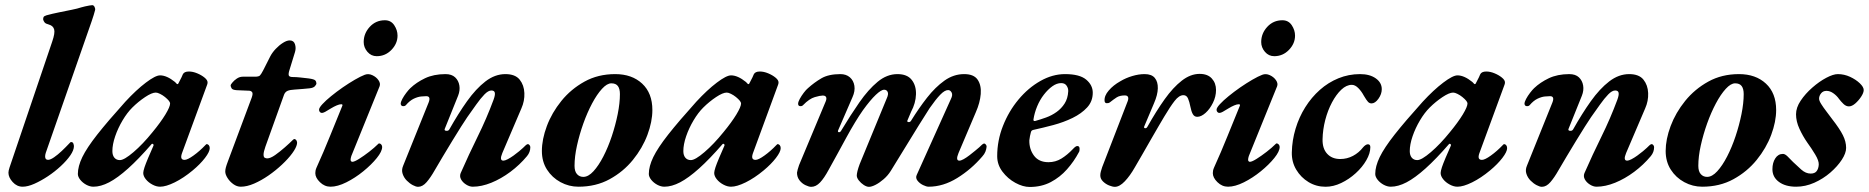

<svg xmlns="http://www.w3.org/2000/svg" viewBox="-20 -727 7417 762"><path d="M69.9 14Q47.1 14 30.3 -4.5Q13.5 -23 13.5 -41.5Q13.5 -49.1 17.9 -62.5L187.4 -562.5Q199 -596.2 194.9 -610.4Q190.9 -624.6 174.5 -629.4Q161.3 -632.7 157.2 -637.8Q153 -643 151.3 -649.2Q151.1 -655.3 152.9 -659.2Q154.7 -663.2 164.6 -666.3Q187.5 -672.6 213.9 -677.9Q240.2 -683.2 264.2 -688.1Q288.3 -692.9 302.6 -697.8Q308.5 -699.6 317.4 -701.6Q326.4 -703.6 334.7 -705.1Q343 -706.5 346.1 -706.5Q351.9 -706.5 355.4 -699.3Q358.9 -692.2 357.3 -686.6Q355.7 -679.8 352 -667.8Q348.4 -655.8 343.9 -643L161.6 -120.3Q160.2 -116.4 159.7 -112.6Q159.1 -108.8 159.1 -106.1Q159.1 -92.6 170.7 -92.6Q179.8 -92.6 194.5 -102.7Q209.3 -112.9 225.2 -127.9Q241.1 -143 253.9 -156.7Q255.8 -158.9 258.1 -161.1Q260.3 -163.3 261.9 -163.3Q269.2 -163.3 271.3 -156.9Q273.4 -150.5 273.4 -147Q273.4 -131.1 259.1 -110.3Q244.8 -89.6 221.2 -67.7Q197.5 -45.7 170.1 -27.5Q142.6 -9.3 116.3 2.4Q90 14 69.9 14Z M350.6 14Q337 14 322.5 6.3Q308.1 -1.5 298.5 -13.5Q289 -25.6 289 -36.6Q289 -66.8 306.8 -103.7Q324.7 -140.5 366 -193Q407.4 -245.5 477.3 -323.2Q520.7 -370.2 558.8 -399Q596.9 -427.9 615.3 -427.9Q642 -427.9 674.5 -401.6Q681.1 -394.2 682.1 -393.7Q683 -393.1 684 -393.1Q686 -393.1 686.7 -393.8Q687.4 -394.5 690 -399.9Q697.5 -414.1 700.5 -420.3Q703.5 -426.6 705.4 -431.6Q710.6 -443.2 729.7 -443.2Q745.2 -443.2 762.4 -436.1Q779.6 -429 791.7 -419.1Q803.8 -409.2 803.8 -400.1Q803.8 -394.3 801.7 -389.8L702 -118.3Q693.1 -92.5 712.5 -92.5Q724 -92.5 747.8 -109.6Q771.7 -126.6 795.6 -151.6Q798.4 -154.5 798.9 -154.7Q799.3 -155 800.5 -155Q805.3 -155 808.9 -150.5Q812.4 -145.9 812.4 -139.1Q812.4 -124.7 793.5 -100.1Q774.6 -75.5 744.8 -50.7Q708.6 -20.6 673.6 -3.3Q638.5 14 615.3 14Q600.4 14 584.7 5.5Q568.9 -2.9 558.7 -15.6Q548.5 -28.3 548.5 -40.6Q548.5 -47.5 553.7 -63.6Q555.5 -69.3 559.4 -79.2Q563.3 -89 568.1 -100.6Q572.9 -112.2 578.4 -124.2Q583.9 -136.2 588.4 -147.3Q591 -152.5 587.6 -155.1Q584.2 -157.8 581.5 -154.9Q530.3 -95.9 488.5 -58.4Q446.6 -20.8 413.2 -3.4Q379.8 14 350.6 14ZM455.8 -91.6Q472.9 -91.6 509.8 -123.2Q546.8 -154.8 585.4 -202.6Q617.6 -241.7 636.4 -272.5Q655.1 -303.4 655.1 -316.4Q655.1 -325.3 634.7 -342Q625.4 -349.5 615.1 -354.5Q604.9 -359.6 598.2 -359.6Q582.7 -359.6 555.7 -341.6Q528.7 -323.6 505.2 -300.2Q484.5 -279.7 466.4 -249.1Q448.2 -218.5 437.1 -186.1Q426 -153.6 426 -127.3Q426 -110.6 434 -101.1Q442 -91.6 455.8 -91.6Z M935.5 14Q920.1 14 906 3.8Q891.9 -6.4 883 -20.6Q874 -34.9 874 -46Q874 -53.1 876.1 -61.4Q878.1 -69.7 884.7 -87.2L978.9 -339.4Q985 -356.3 980.3 -361.7Q975.6 -367 968.1 -367L919.9 -369Q902.8 -370 899.1 -376.6Q895.3 -383.1 895.3 -388.8Q895.3 -390.8 902 -399.1Q908.6 -407.5 919.8 -415.1Q931 -422.6 943.3 -422.6H991.6Q1006.7 -422.6 1011.5 -427.3Q1016.3 -432.1 1024.6 -448L1052.7 -503.5Q1060.8 -518.9 1074.3 -533.1Q1087.7 -547.3 1102.9 -556.9Q1118.1 -566.6 1129.7 -566.6Q1145.9 -566.6 1150.7 -551.5Q1155.6 -536.4 1150.8 -520.6L1127.2 -443.8Q1123.6 -429.4 1127.5 -425.4Q1131.4 -421.3 1141.9 -421.3Q1155.3 -421.3 1171 -419.6Q1186.7 -417.8 1204.6 -415.8Q1227.1 -412.8 1231.5 -407.6Q1235.8 -402.5 1235.8 -395Q1235.8 -392.2 1230.1 -385.3Q1224.5 -378.3 1208.6 -376.5Q1195.6 -375.5 1181.8 -374Q1167.9 -372.5 1149.2 -371.5Q1130.7 -370.5 1121.4 -366.5Q1112 -362.5 1107.5 -351.6L1033.3 -144.9Q1026 -123.9 1026 -113.7Q1026 -103.4 1030.7 -100.9Q1035.4 -98.4 1040.6 -98.4Q1053 -98.4 1071.9 -111.6Q1090.7 -124.9 1110.2 -142Q1129.7 -159.1 1142.2 -171.6Q1145 -174.4 1147.3 -175Q1149.5 -175.7 1150.3 -174.6Q1155.3 -173.3 1157.6 -167.7Q1160 -162.1 1158.6 -155.5Q1155.7 -140.2 1139.8 -118.6Q1124 -97 1099.3 -73.9Q1074.7 -50.7 1045.9 -30.7Q1017.1 -10.8 988.5 1.6Q959.9 14 935.5 14Z M1291.7 14Q1268.1 14 1249.7 -4Q1231.4 -21.9 1231.4 -39.7Q1231.4 -44.5 1232.3 -49.7Q1233.2 -55 1236 -61.4Q1264.7 -124.7 1289.8 -187.2Q1315 -249.6 1338.6 -307.1Q1341 -313.3 1334.4 -313.3Q1327 -313.3 1316.1 -308.6Q1305.3 -304 1293.8 -297Q1282.4 -290.1 1271.2 -283.5Q1258 -276.2 1252.2 -280.3Q1246.3 -284.3 1246.3 -291.8Q1246.3 -299.3 1259.6 -313.7Q1272.8 -328.1 1294.1 -345.4Q1315.4 -362.8 1340.1 -380Q1364.9 -397.1 1388.2 -410.6Q1411.5 -424.1 1427.5 -430.2Q1442.2 -435.9 1457.8 -428.6Q1473.4 -421.4 1482.1 -408.7Q1490.9 -396 1486.5 -384.5L1374.3 -107.8Q1372.8 -103.9 1372.1 -99.6Q1371.4 -95.4 1371.4 -92.7Q1371.4 -89 1373.6 -86.9Q1375.8 -84.8 1378.4 -84.8Q1386.6 -84.8 1405.5 -96.7Q1424.3 -108.5 1445.2 -124.7Q1466.1 -141 1480.2 -155Q1483 -157.9 1484.2 -157.9Q1489.5 -157.9 1493.1 -153.5Q1496.7 -149.1 1496.7 -143.8Q1496.7 -126.2 1475.3 -99.7Q1453.8 -73.1 1421.6 -47Q1389.4 -20.8 1354.5 -3.4Q1319.6 14 1291.7 14ZM1475.2 -504Q1453 -504 1438.2 -521.3Q1423.4 -538.6 1423.4 -560.2Q1423.4 -594.2 1447.4 -620.4Q1471.5 -646.6 1507.5 -646.6Q1531.5 -646.6 1544.6 -627Q1557.7 -607.3 1557.7 -585.6Q1557.7 -554.1 1533.5 -529Q1509.3 -504 1475.2 -504Z M1639.3 14.4Q1630.8 14.4 1618.4 7.8Q1605.9 1.3 1594.5 -10.2Q1583.1 -21.6 1578 -37Q1572.8 -52.3 1579.9 -69L1681.1 -320.2Q1690.9 -345.3 1671.6 -345.3Q1664.9 -345.3 1651.4 -344.1Q1638 -342.8 1622.1 -335.3Q1606.2 -327.7 1591.1 -310Q1587.1 -305.2 1579.3 -305.7Q1571.5 -306.2 1570.3 -314.8Q1570.3 -322.5 1576.7 -334.4Q1583.1 -346.4 1592.6 -358.8Q1602.1 -371.1 1608.5 -377.1Q1632.6 -400.1 1666.7 -416.4Q1700.8 -432.7 1747.9 -432.9Q1772.8 -432.9 1786.4 -420Q1799.9 -407.1 1803.1 -387.7Q1806.4 -368.2 1798.1 -347.2L1745.2 -215.8Q1742.2 -208.8 1750.8 -207.8Q1759.4 -206.8 1763.3 -213.4Q1798.5 -276 1833.6 -325.3Q1868.8 -374.7 1906.5 -403.8Q1944.3 -432.9 1985.8 -432.9Q2024.8 -432.9 2042.4 -411Q2059.9 -389.1 2061.1 -357.6Q2062.4 -326.2 2049.2 -296.6L1973.6 -119.6Q1961 -89.4 1977.8 -89.4Q1984 -89.4 1995 -95.1Q2005.9 -100.8 2018.2 -109.6Q2030.4 -118.4 2040.6 -126.9Q2050.9 -135.3 2055.7 -140.1Q2060.8 -145.2 2066.2 -150.2Q2071.6 -155.1 2075.1 -155.1Q2078.1 -155.1 2081.4 -151.4Q2084.7 -147.6 2084.7 -142.8Q2084.7 -123.3 2071.7 -107.5Q2042.4 -72.4 2005.5 -44.9Q1968.7 -17.5 1929.8 -1.7Q1890.9 14 1856.4 14Q1843.3 14 1829.8 5.4Q1816.3 -3.1 1809.8 -15.2Q1803.2 -27.2 1808.2 -39.8Q1840.5 -113.4 1875.7 -184.8Q1911 -256.2 1938.6 -330.6Q1945.6 -349.5 1943.9 -358.6Q1942.2 -367.7 1930.6 -367.9Q1918 -368.1 1902.6 -352.2Q1887.2 -336.3 1870.2 -312.3Q1853.3 -288.2 1834.5 -262Q1825.8 -249.7 1809.9 -224.3Q1794 -198.9 1774.8 -167.7Q1755.5 -136.6 1737.2 -105.4Q1718.9 -74.2 1704.7 -50.3Q1689.2 -22.8 1673.2 -4.2Q1657.1 14.4 1639.3 14.4Z M2275.7 14Q2237.8 14 2204.5 -4.1Q2171.2 -22.1 2150.9 -53.8Q2130.6 -85.6 2130.6 -127.7Q2130.6 -173.9 2150.3 -226.7Q2170.1 -279.6 2208 -326.5Q2245.9 -373.3 2299.7 -403.1Q2353.4 -432.9 2421.5 -432.9Q2487.9 -432.9 2528.5 -395.2Q2569.1 -357.5 2569.1 -290.3Q2569.1 -244.4 2549.5 -191.8Q2529.8 -139.1 2491.8 -92.3Q2453.8 -45.5 2399.5 -15.8Q2345.2 14 2275.7 14ZM2295 -25Q2314.9 -25 2335.3 -47.3Q2355.7 -69.5 2374.5 -105.9Q2393.3 -142.4 2408 -186.3Q2422.6 -230.1 2431.5 -274Q2440.3 -317.9 2440.3 -353.5Q2440.3 -374.6 2432.2 -385.5Q2424.1 -396.3 2406.3 -396.3Q2389.1 -396.3 2369.1 -374.4Q2349.1 -352.6 2329.9 -316.5Q2310.7 -280.4 2295.1 -236.8Q2279.6 -193.2 2269.9 -149.4Q2260.2 -105.7 2260.2 -69Q2260.2 -46.6 2270.1 -35.8Q2279.9 -25 2295 -25Z M2616.6 14Q2603 14 2588.5 6.3Q2574.1 -1.5 2564.5 -13.5Q2555 -25.6 2555 -36.6Q2555 -66.8 2572.8 -103.7Q2590.7 -140.5 2632 -193Q2673.4 -245.5 2743.3 -323.2Q2786.7 -370.2 2824.8 -399Q2862.9 -427.9 2881.3 -427.9Q2908 -427.9 2940.5 -401.6Q2947.1 -394.2 2948.1 -393.7Q2949 -393.1 2950 -393.1Q2952 -393.1 2952.7 -393.8Q2953.4 -394.5 2956 -399.9Q2963.5 -414.1 2966.5 -420.3Q2969.5 -426.6 2971.4 -431.6Q2976.6 -443.2 2995.7 -443.2Q3011.2 -443.2 3028.4 -436.1Q3045.6 -429 3057.7 -419.1Q3069.8 -409.2 3069.8 -400.1Q3069.8 -394.3 3067.7 -389.8L2968 -118.3Q2959.1 -92.5 2978.5 -92.5Q2990 -92.5 3013.8 -109.6Q3037.7 -126.6 3061.6 -151.6Q3064.4 -154.5 3064.9 -154.7Q3065.3 -155 3066.5 -155Q3071.3 -155 3074.9 -150.5Q3078.4 -145.9 3078.4 -139.1Q3078.4 -124.7 3059.5 -100.1Q3040.6 -75.5 3010.8 -50.7Q2974.6 -20.6 2939.6 -3.3Q2904.5 14 2881.3 14Q2866.4 14 2850.7 5.5Q2834.9 -2.9 2824.7 -15.6Q2814.5 -28.3 2814.5 -40.6Q2814.5 -47.5 2819.7 -63.6Q2821.5 -69.3 2825.4 -79.2Q2829.3 -89 2834.1 -100.6Q2838.9 -112.2 2844.4 -124.2Q2849.9 -136.2 2854.4 -147.3Q2857 -152.5 2853.6 -155.1Q2850.2 -157.8 2847.5 -154.9Q2796.3 -95.9 2754.5 -58.4Q2712.6 -20.8 2679.2 -3.4Q2645.8 14 2616.6 14ZM2721.8 -91.6Q2738.9 -91.6 2775.8 -123.2Q2812.8 -154.8 2851.4 -202.6Q2883.6 -241.7 2902.4 -272.5Q2921.1 -303.4 2921.1 -316.4Q2921.1 -325.3 2900.7 -342Q2891.4 -349.5 2881.1 -354.5Q2870.9 -359.6 2864.2 -359.6Q2848.7 -359.6 2821.7 -341.6Q2794.7 -323.6 2771.2 -300.2Q2750.5 -279.7 2732.4 -249.1Q2714.2 -218.5 2703.1 -186.1Q2692 -153.6 2692 -127.3Q2692 -110.6 2700 -101.1Q2708 -91.6 2721.8 -91.6Z M3199.6 14.5Q3190.5 14.5 3176.7 7.9Q3162.8 1.3 3152.9 -11.5Q3143.1 -24.2 3143.1 -41.7Q3143.9 -46.7 3145.9 -54.6Q3147.9 -62.6 3151.3 -71.7L3257.2 -325Q3261.4 -335.5 3258.5 -341.7Q3255.5 -347.8 3245.2 -347.8Q3235.1 -347.8 3213.7 -341.6Q3192.2 -335.4 3167.4 -310Q3163.4 -305.2 3155.6 -305.7Q3147.9 -306.2 3147.5 -314.8Q3147.5 -322.5 3154 -334.4Q3160.5 -346.4 3169.9 -358.8Q3179.4 -371.3 3186.6 -377.1Q3211.8 -399.8 3239.9 -416.2Q3268 -432.7 3315.2 -432.9Q3338.2 -432.9 3352.9 -420.2Q3367.6 -407.5 3370.9 -386.4Q3374.1 -365.4 3363.6 -342L3306.6 -210.4Q3303.6 -203.4 3308.9 -202.4Q3314.3 -201.4 3318.1 -208Q3355.3 -269.9 3390.7 -320.8Q3426.1 -371.7 3463.1 -402.3Q3500 -432.9 3541.8 -432.9Q3580.5 -432.9 3598.4 -410Q3616.4 -387.1 3615.3 -352.5Q3614.3 -317.8 3595.9 -283.4L3582 -250.5Q3578.2 -243.5 3585.2 -242.5Q3592.1 -241.5 3596 -248.2Q3626.5 -297.5 3659.2 -339.3Q3691.9 -381.1 3728.3 -407Q3764.6 -432.9 3806.5 -432.9Q3845.1 -432.9 3860.1 -410.6Q3875.1 -388.4 3872.3 -353.8Q3869.4 -319.2 3852.9 -281.8L3784.1 -119.6Q3771.6 -89.4 3787.5 -89.4Q3793.8 -89.4 3804.6 -95.4Q3815.5 -101.5 3827.6 -110.8Q3839.8 -120 3850.3 -128.9Q3860.9 -137.7 3866.5 -142.5Q3871.6 -147.6 3877 -152.5Q3882.5 -157.4 3885.9 -157.4Q3888.9 -157.4 3892.2 -153.7Q3895.6 -150 3895.6 -145.1Q3894.7 -134.7 3890.8 -125Q3886.9 -115.2 3878.4 -105.9Q3834.7 -54.9 3779 -20.5Q3723.2 14 3665.5 14Q3656.7 14 3643.3 7.5Q3629.9 1 3621.3 -10Q3612.7 -21 3618.3 -32.8L3754 -334.3Q3762 -350.2 3756.8 -359.8Q3751.6 -369.4 3743 -369.5Q3729.5 -369.7 3711.5 -351Q3693.5 -332.3 3669.5 -297.8Q3651.3 -269.8 3626 -228.9Q3600.7 -188.1 3572.4 -141.7Q3544.1 -95.3 3515.1 -48.5Q3503.8 -30.4 3487.2 -16Q3470.5 -1.5 3454.8 6.5Q3439.1 14.5 3428.7 14.5Q3419.6 14.5 3408.2 7.2Q3396.8 -0.2 3388.6 -10.7Q3380.3 -21.2 3380.3 -30.5Q3380.3 -36.3 3383.1 -48.2Q3386 -60.1 3391.9 -75.8L3499.6 -337.3Q3507 -353.7 3502.9 -362.2Q3498.9 -370.7 3489.5 -370.9Q3477.6 -371.3 3455.9 -350.7Q3434.2 -330.2 3404.5 -289.2Q3390 -268.6 3373.3 -241Q3356.5 -213.3 3339.3 -181.8Q3322.1 -150.3 3304.2 -117.4Q3286.3 -84.5 3268.9 -53.4Q3251.1 -20.2 3234.6 -2.8Q3218.2 14.5 3199.6 14.5Z M4066.5 15Q4039.8 15 4009.7 -1.4Q3979.6 -17.8 3958.6 -45.6Q3937.6 -73.4 3937.6 -107Q3937.6 -169.3 3960.6 -227.5Q3983.5 -285.6 4022 -331.8Q4060.5 -378.1 4108.8 -405.5Q4157.1 -432.9 4206.8 -432.9Q4264.8 -432.9 4290.8 -411Q4316.9 -389.1 4316.9 -359Q4316.9 -324.7 4294.5 -300.5Q4272.2 -276.3 4236.7 -258.9Q4201.2 -241.6 4159.9 -230.6Q4118.6 -219.6 4081.5 -211.6Q4077.2 -210.6 4074.9 -208.7Q4072.6 -206.8 4071.4 -202.4Q4069.4 -195.2 4067.7 -186.8Q4066 -178.5 4065.2 -170.2Q4064.4 -135.2 4083.6 -109.3Q4102.9 -83.3 4141.2 -83.3Q4169 -83.3 4192.3 -97.6Q4215.7 -111.9 4238.2 -135.6Q4249.1 -147.5 4255.4 -147.5Q4264.6 -147.5 4264.6 -136.6Q4264.6 -134 4264.2 -129.9Q4263.8 -125.7 4261.8 -122.9Q4242.6 -86.6 4214.7 -55.1Q4186.9 -23.6 4150.2 -4.3Q4113.5 15 4066.5 15ZM4088.5 -246.9Q4109.4 -252.7 4131.8 -260.8Q4154.2 -268.9 4173.3 -282.6Q4192.5 -296.3 4205.2 -316.2Q4217.9 -336 4219.5 -364.4Q4220.4 -375.7 4213.4 -386.5Q4206.4 -397.2 4191.7 -397.2Q4174 -397.2 4156.5 -384.6Q4138.9 -372 4123.1 -351.6Q4107.2 -331.2 4096.4 -305.4Q4085.6 -279.5 4081.5 -252.9Q4080.7 -245.3 4088.5 -246.9Z M4404.6 14.5Q4395.5 14.5 4381.7 9Q4367.9 3.4 4357.4 -7Q4346.8 -17.4 4346.8 -30.8Q4346.8 -37.9 4348.8 -45.7Q4350.8 -53.5 4354.2 -63.5L4455.3 -324.8Q4459.4 -335.4 4456.9 -341.8Q4454.3 -348.3 4444.3 -348.3Q4423.8 -348.3 4411.5 -340.3Q4399.2 -332.3 4384.9 -320.9Q4379.7 -316.9 4372.1 -317.4Q4364.6 -317.8 4363.8 -326.5Q4362.1 -346.8 4380.3 -367.8Q4398.4 -388.9 4426.2 -404.5Q4448 -417.6 4473.6 -425.2Q4499.1 -432.9 4522.8 -432.9Q4550.8 -432.9 4563.2 -417.6Q4575.7 -402.4 4575.1 -376.4Q4574.5 -350.5 4560 -317.2L4521.6 -226.3Q4518.4 -219.3 4524.1 -218.2Q4529.8 -217 4533.6 -223.6Q4568.7 -286.1 4602.2 -333.1Q4635.7 -380 4670.3 -406.9Q4704.9 -433.8 4741 -433.8Q4772.8 -433.8 4789.4 -415.5Q4806.1 -397.2 4806.1 -369.8Q4806.1 -343.6 4793.8 -318.9Q4781.6 -294.1 4764.4 -278.8Q4747.1 -263.4 4731.5 -263.4Q4720.2 -263.4 4714.2 -273.7Q4708.1 -284 4704 -305Q4700.7 -322.4 4695.1 -335.8Q4689.4 -349.3 4676.8 -349.3Q4659.4 -349.3 4641.7 -326.4Q4624 -303.6 4600.6 -264.2Q4592.9 -251.7 4578.6 -226.9Q4564.3 -202.1 4547 -172.3Q4529.8 -142.4 4513.1 -113.2Q4496.4 -84 4483.8 -62.7Q4465 -29.5 4444.1 -7.5Q4423.2 14.5 4404.6 14.5Z M4853.7 14Q4830.1 14 4811.7 -4Q4793.4 -21.9 4793.4 -39.7Q4793.4 -44.5 4794.3 -49.7Q4795.2 -55 4798 -61.4Q4826.7 -124.7 4851.8 -187.2Q4877 -249.6 4900.6 -307.1Q4903 -313.3 4896.4 -313.3Q4889 -313.3 4878.1 -308.6Q4867.3 -304 4855.8 -297Q4844.4 -290.1 4833.2 -283.5Q4820 -276.2 4814.2 -280.3Q4808.3 -284.3 4808.3 -291.8Q4808.3 -299.3 4821.6 -313.7Q4834.8 -328.1 4856.1 -345.4Q4877.4 -362.8 4902.1 -380Q4926.9 -397.1 4950.2 -410.6Q4973.5 -424.1 4989.5 -430.2Q5004.2 -435.9 5019.8 -428.6Q5035.4 -421.4 5044.1 -408.7Q5052.9 -396 5048.5 -384.5L4936.3 -107.8Q4934.8 -103.9 4934.1 -99.6Q4933.4 -95.4 4933.4 -92.7Q4933.4 -89 4935.6 -86.9Q4937.8 -84.8 4940.4 -84.8Q4948.6 -84.8 4967.5 -96.7Q4986.3 -108.5 5007.2 -124.7Q5028.1 -141 5042.2 -155Q5045 -157.9 5046.2 -157.9Q5051.5 -157.9 5055.1 -153.5Q5058.7 -149.1 5058.7 -143.8Q5058.7 -126.2 5037.3 -99.7Q5015.8 -73.1 4983.6 -47Q4951.4 -20.8 4916.5 -3.4Q4881.6 14 4853.7 14ZM5037.2 -504Q5015 -504 5000.2 -521.3Q4985.4 -538.6 4985.4 -560.2Q4985.4 -594.2 5009.4 -620.4Q5033.5 -646.6 5069.5 -646.6Q5093.5 -646.6 5106.6 -627Q5119.7 -607.3 5119.7 -585.6Q5119.7 -554.1 5095.5 -529Q5071.3 -504 5037.2 -504Z M5240.9 14.2Q5204.1 14.2 5173.5 -4.2Q5142.9 -22.7 5124.5 -53.5Q5106.1 -84.4 5106.9 -122Q5107.9 -170.3 5121.8 -216.2Q5135.6 -262.2 5160.3 -301.5Q5185 -340.8 5218.2 -370.3Q5251.3 -399.7 5291.9 -416.3Q5332.5 -432.9 5377.7 -432.9Q5416.2 -432.9 5440.1 -416Q5463.9 -399.1 5463.9 -373Q5463.9 -353.7 5450.7 -335.1Q5437.5 -316.6 5423.2 -316.6Q5415.2 -316.6 5409.3 -322.8Q5403.4 -329 5392.7 -347.2Q5383.4 -364.7 5370.7 -377.5Q5358 -390.3 5345.1 -390.3Q5323.6 -390.3 5303.3 -371.1Q5283.1 -352 5266.3 -320.5Q5249.5 -289 5239.6 -250.9Q5229.7 -212.8 5228.9 -174.3Q5228.1 -137.2 5247.3 -116.6Q5266.4 -95.9 5299.1 -95.9Q5326.1 -95.9 5349.7 -108.4Q5373.2 -120.9 5389.7 -142.2Q5394.2 -147.6 5399.4 -151Q5404.5 -154.4 5408.9 -154.4Q5418.5 -154.4 5418.5 -143Q5418.5 -118.6 5402.7 -91.2Q5387 -63.7 5360.5 -39.6Q5334.1 -15.6 5302.9 -0.7Q5271.7 14.2 5240.9 14.2Z M5499.6 14Q5486 14 5471.5 6.3Q5457.1 -1.5 5447.5 -13.5Q5438 -25.6 5438 -36.6Q5438 -66.8 5455.8 -103.7Q5473.7 -140.5 5515 -193Q5556.4 -245.5 5626.3 -323.2Q5669.7 -370.2 5707.8 -399Q5745.9 -427.9 5764.3 -427.9Q5791 -427.9 5823.5 -401.6Q5830.1 -394.2 5831.1 -393.7Q5832 -393.1 5833 -393.1Q5835 -393.1 5835.7 -393.8Q5836.4 -394.5 5839 -399.9Q5846.5 -414.1 5849.5 -420.3Q5852.5 -426.6 5854.4 -431.6Q5859.6 -443.2 5878.7 -443.2Q5894.2 -443.2 5911.4 -436.1Q5928.6 -429 5940.7 -419.1Q5952.8 -409.2 5952.8 -400.1Q5952.8 -394.3 5950.7 -389.8L5851 -118.3Q5842.1 -92.5 5861.5 -92.5Q5873 -92.5 5896.8 -109.6Q5920.7 -126.6 5944.6 -151.6Q5947.4 -154.5 5947.9 -154.7Q5948.3 -155 5949.5 -155Q5954.3 -155 5957.9 -150.5Q5961.4 -145.9 5961.4 -139.1Q5961.4 -124.7 5942.5 -100.1Q5923.6 -75.5 5893.8 -50.7Q5857.6 -20.6 5822.6 -3.3Q5787.5 14 5764.3 14Q5749.4 14 5733.7 5.5Q5717.9 -2.9 5707.7 -15.6Q5697.5 -28.3 5697.5 -40.6Q5697.5 -47.5 5702.7 -63.6Q5704.5 -69.3 5708.4 -79.2Q5712.3 -89 5717.1 -100.6Q5721.9 -112.2 5727.4 -124.2Q5732.9 -136.2 5737.4 -147.3Q5740 -152.5 5736.6 -155.1Q5733.2 -157.8 5730.5 -154.9Q5679.3 -95.9 5637.5 -58.4Q5595.6 -20.8 5562.2 -3.4Q5528.8 14 5499.6 14ZM5604.8 -91.6Q5621.9 -91.6 5658.8 -123.2Q5695.8 -154.8 5734.4 -202.6Q5766.6 -241.7 5785.4 -272.5Q5804.1 -303.4 5804.1 -316.4Q5804.1 -325.3 5783.7 -342Q5774.4 -349.5 5764.1 -354.5Q5753.9 -359.6 5747.2 -359.6Q5731.7 -359.6 5704.7 -341.6Q5677.7 -323.6 5654.2 -300.2Q5633.5 -279.7 5615.4 -249.1Q5597.2 -218.5 5586.1 -186.1Q5575 -153.6 5575 -127.3Q5575 -110.6 5583 -101.1Q5591 -91.6 5604.8 -91.6Z M6099.3 14.4Q6090.8 14.4 6078.4 7.8Q6065.9 1.3 6054.5 -10.2Q6043.1 -21.6 6038 -37Q6032.8 -52.3 6039.9 -69L6141.1 -320.2Q6150.9 -345.3 6131.6 -345.3Q6124.9 -345.3 6111.4 -344.1Q6098 -342.8 6082.1 -335.3Q6066.2 -327.7 6051.1 -310Q6047.1 -305.2 6039.3 -305.7Q6031.5 -306.2 6030.3 -314.8Q6030.3 -322.5 6036.7 -334.4Q6043.1 -346.4 6052.6 -358.8Q6062.1 -371.1 6068.5 -377.1Q6092.6 -400.1 6126.7 -416.4Q6160.8 -432.7 6207.9 -432.9Q6232.8 -432.9 6246.4 -420Q6259.9 -407.1 6263.1 -387.7Q6266.4 -368.2 6258.1 -347.2L6205.2 -215.8Q6202.2 -208.8 6210.8 -207.8Q6219.4 -206.8 6223.3 -213.4Q6258.5 -276 6293.6 -325.3Q6328.8 -374.7 6366.5 -403.8Q6404.3 -432.9 6445.8 -432.9Q6484.8 -432.9 6502.4 -411Q6519.9 -389.1 6521.1 -357.6Q6522.4 -326.2 6509.2 -296.6L6433.6 -119.6Q6421 -89.4 6437.8 -89.4Q6444 -89.4 6455 -95.1Q6465.9 -100.8 6478.2 -109.6Q6490.4 -118.4 6500.6 -126.9Q6510.9 -135.3 6515.7 -140.1Q6520.8 -145.2 6526.2 -150.2Q6531.6 -155.1 6535.1 -155.1Q6538.1 -155.1 6541.4 -151.4Q6544.7 -147.6 6544.7 -142.8Q6544.7 -123.3 6531.7 -107.5Q6502.4 -72.4 6465.5 -44.9Q6428.7 -17.5 6389.8 -1.7Q6350.9 14 6316.4 14Q6303.3 14 6289.8 5.4Q6276.3 -3.1 6269.8 -15.2Q6263.2 -27.2 6268.2 -39.8Q6300.5 -113.4 6335.7 -184.8Q6371 -256.2 6398.6 -330.6Q6405.6 -349.5 6403.9 -358.6Q6402.2 -367.7 6390.6 -367.9Q6378 -368.1 6362.6 -352.2Q6347.2 -336.3 6330.2 -312.3Q6313.3 -288.2 6294.5 -262Q6285.8 -249.7 6269.9 -224.3Q6254 -198.9 6234.8 -167.7Q6215.5 -136.6 6197.2 -105.4Q6178.9 -74.2 6164.7 -50.3Q6149.2 -22.8 6133.2 -4.2Q6117.1 14.4 6099.3 14.4Z M6735.7 14Q6697.8 14 6664.5 -4.1Q6631.2 -22.1 6610.9 -53.8Q6590.6 -85.6 6590.6 -127.7Q6590.6 -173.9 6610.3 -226.7Q6630.1 -279.6 6668 -326.5Q6705.9 -373.3 6759.7 -403.1Q6813.4 -432.9 6881.5 -432.9Q6947.9 -432.9 6988.5 -395.2Q7029.1 -357.5 7029.1 -290.3Q7029.1 -244.4 7009.5 -191.8Q6989.8 -139.1 6951.8 -92.3Q6913.8 -45.5 6859.5 -15.8Q6805.2 14 6735.7 14ZM6755 -25Q6774.9 -25 6795.3 -47.3Q6815.7 -69.5 6834.5 -105.9Q6853.3 -142.4 6868 -186.3Q6882.6 -230.1 6891.5 -274Q6900.3 -317.9 6900.3 -353.5Q6900.3 -374.6 6892.2 -385.5Q6884.1 -396.3 6866.3 -396.3Q6849.1 -396.3 6829.1 -374.4Q6809.1 -352.6 6789.9 -316.5Q6770.7 -280.4 6755.1 -236.8Q6739.6 -193.2 6729.9 -149.4Q6720.2 -105.7 6720.2 -69Q6720.2 -46.6 6730.1 -35.8Q6739.9 -25 6755 -25Z M7108.5 14Q7066 14 7040.1 -5.1Q7014.3 -24.1 7014.3 -55.4Q7014.3 -80.9 7025.6 -98.5Q7036.9 -116.2 7056.2 -116.2Q7064 -116.2 7074 -106.6Q7084 -97 7096.2 -84.1Q7110.5 -70.3 7128.5 -54.2Q7146.5 -38.1 7166.1 -38.1Q7182.4 -38.1 7189.8 -47.8Q7197.2 -57.4 7198.2 -73.7Q7199 -89.1 7184.1 -113.8Q7169.3 -138.5 7152.8 -161Q7134.9 -186.7 7121.5 -215.9Q7108 -245.2 7108 -273.4Q7108 -299.9 7126.4 -327.4Q7144.8 -355 7172.6 -379.3Q7200.4 -403.7 7228.2 -418.3Q7255.9 -432.9 7273.8 -432.9Q7299.1 -432.9 7322.4 -422.1Q7345.6 -411.3 7361.1 -396.5Q7376.6 -381.6 7376.6 -369.7Q7376.6 -358.8 7366.5 -343.3Q7356.4 -327.9 7343.1 -316.3Q7329.7 -304.8 7318 -304.8Q7306.4 -304.8 7296.5 -314.3Q7286.6 -323.9 7278.9 -334Q7269.7 -347.3 7256.2 -356.8Q7242.8 -366.4 7228.8 -366.4Q7215.3 -366.4 7207.4 -356.6Q7199.5 -346.7 7199.5 -335.4Q7199.5 -327.4 7207.9 -314.1Q7216.2 -300.8 7228.2 -285.2Q7240.2 -269.7 7252.2 -253.2Q7281.2 -216 7294 -190.4Q7306.8 -164.9 7306.8 -140.2Q7306.8 -119.2 7289.7 -93Q7272.6 -66.8 7244.2 -42.1Q7215.8 -17.5 7180.4 -1.7Q7145 14 7108.5 14Z"/></svg>

Font: EB Garamond
Style: Italic
Weight: 400
Italic angle: -17.2°
Designer: Georg Duffner and Octavio Pardo
Foundry: Georg Duffner
Version: Version 1.001